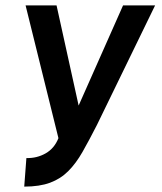

<svg xmlns="http://www.w3.org/2000/svg" viewBox="-20 -520 601 713"><path d="M70 173 78 67Q117 68 149.5 49.5Q182 31 197 -7L75 -500H190L272 -128L437 -500H556L340 -56Q311 1 286.5 44Q262 87 233.5 115.5Q205 144 166 158.5Q127 173 70 173Z"/></svg>

Font: Kulim Park SemiBold
Style: Italic
Weight: 600
Italic angle: -8°
Designer: Noponies / Dale Sattler
Foundry: Noponies
Version: Version 1.000; ttfautohint (v1.8.3)